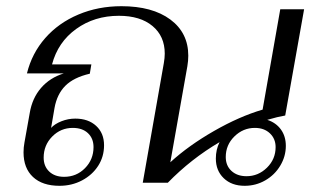

<svg xmlns="http://www.w3.org/2000/svg" viewBox="-20 -590 1024 620"><path d="M903 -119Q903 -85 885 -55Q867 -25 836.5 -7.5Q806 10 770 10Q728 10 702.5 -14.5Q677 -39 677 -78Q677 -107 689 -131Q597 -77 522 0H441L509 -386Q512 -403 512 -417Q512 -473 472.5 -506Q433 -539 364 -539Q285 -539 226 -496.5Q167 -454 148 -382H275L270 -352Q218 -340 191 -313Q164 -286 156 -241L145 -177Q157 -190 178.5 -198.5Q200 -207 223 -207Q265 -207 290.5 -183.5Q316 -160 316 -121Q316 -84 297 -54.5Q278 -25 245 -7.5Q212 10 172 10Q117 10 86.5 -18.5Q56 -47 56 -98Q56 -114 59 -130L76 -225Q84 -273 112.5 -306Q141 -339 186 -353H67Q83 -418 126 -467Q169 -516 233 -543Q297 -570 372 -570Q472 -570 530 -527Q588 -484 588 -410Q588 -394 585 -376L530 -66Q589 -120 671 -167Q753 -214 828 -236L885 -560H962L901 -217Q877 -213 843 -203Q871 -194 887 -172Q903 -150 903 -119ZM121 -81Q121 -53 139 -36Q157 -19 187 -19Q227 -19 254.5 -47Q282 -75 282 -115Q282 -143 264 -160Q246 -177 215 -177Q176 -177 148.5 -149Q121 -121 121 -81ZM870 -115Q870 -142 851.5 -159.5Q833 -177 803 -177Q765 -177 737 -149.5Q709 -122 709 -83Q709 -55 727.5 -38Q746 -21 776 -21Q814 -21 842 -48.5Q870 -76 870 -115Z"/></svg>

Font: Fahkwang Light
Style: Italic
Weight: 300
Italic angle: -10°
Version: Version 1.000; ttfautohint (v1.6)